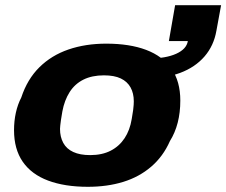

<svg xmlns="http://www.w3.org/2000/svg" viewBox="-20 -707 871 739"><path d="M318 12Q229 12 165 -12Q101 -36 67.5 -84.5Q34 -133 34 -206Q34 -241 41 -273Q48 -305 62 -332Q85 -402 131.5 -448Q178 -494 243.5 -516.5Q309 -539 389 -539Q479 -539 542.5 -515Q606 -491 640 -442.5Q674 -394 674 -320Q674 -274 664 -235Q654 -196 634 -164Q608 -105 562 -65.5Q516 -26 454.5 -7Q393 12 318 12ZM327 -110Q373 -110 406 -127Q439 -144 459.5 -175Q480 -206 487 -249Q491 -271 492.5 -283.5Q494 -296 494.5 -303.5Q495 -311 495 -317Q495 -348 482.5 -370.5Q470 -393 445 -405Q420 -417 380 -417Q334 -417 301 -400.5Q268 -384 248 -352.5Q228 -321 220 -278Q216 -257 214.5 -244.5Q213 -232 212 -224.5Q211 -217 211 -211Q211 -180 223.5 -157Q236 -134 262 -122Q288 -110 327 -110ZM540 -405 554 -482Q618 -482 658 -500Q698 -518 703 -549H630L654 -687H831L813 -589Q803 -531 767 -489.5Q731 -448 673.5 -426.5Q616 -405 540 -405Z"/></svg>

Font: Archivo SemiExpanded ExtraBold
Style: Italic
Weight: 800
Width: 6
Italic angle: -10°
Designer: Hector Gatti
Foundry: Omnibus-Type
Version: Version 2.001